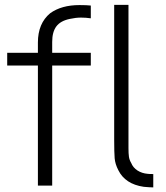

<svg xmlns="http://www.w3.org/2000/svg" viewBox="-20 -786 704 813"><path d="M201 -608.5V-562.5H364.5V-508.5H201V0H140.5V-508.5H10.5V-562.5H140.5V-606Q140.5 -687 192.5 -730Q240.5 -764.5 316.5 -764.5Q332.5 -764.5 344.2 -764Q356 -763.5 364.5 -762.5V-708.5Q343.5 -711.5 323 -711.5Q301 -711.5 276 -706Q236.5 -698 218.8 -674.5Q201 -651 201 -608.5ZM629 7.5Q621 7.5 611 6.8Q601 6 588.5 5Q510 -6.5 481 -65.5Q467.5 -91.5 465.5 -116Q464.5 -128.5 464 -148Q463.5 -167.5 463.5 -195V-765.5H524V-158.5Q524 -135.5 526 -122Q528 -108.5 535.5 -96Q543.5 -76 562.2 -64Q581 -52 605 -50Q609 -49.5 615 -49.2Q621 -49 629 -49Z"/></svg>

Font: Russisch Sans Light
Style: Regular
Weight: 300
Designer: Michael Sharanda (font) & Cristiano Sobral (main changes)
Foundry: Michael Sharanda
Version: Version 2.00;September 8, 2020;FontCreator 13.0.0.2681 64-bi